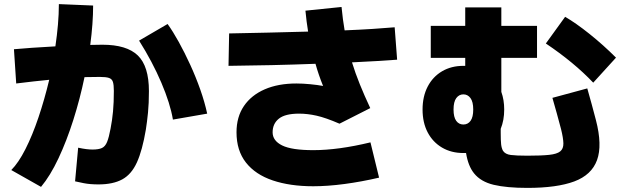

<svg xmlns="http://www.w3.org/2000/svg" viewBox="-20 -846 3040 936"><path d="M180 65 35 -17Q70 -52 104 -119Q138 -186 167.5 -273.5Q197 -361 220 -457Q147 -450 59 -439L48 -606Q82 -609 136 -613Q190 -617 250 -620Q258 -674 262.5 -726Q267 -778 267 -826L434 -819Q434 -733 420 -627Q452 -628 479 -628Q598 -628 652 -575.5Q706 -523 706 -402Q706 -342 701.5 -297Q697 -252 691 -214Q674 -113 647.5 -54.5Q621 4 576 28.5Q531 53 460 53Q419 53 388.5 47Q358 41 346 38L361 -126Q384 -121 401 -119Q418 -117 431 -117Q461 -117 477 -124.5Q493 -132 502 -154Q511 -176 519 -219Q527 -260 531 -303Q535 -346 535 -403Q535 -432 530.5 -446.5Q526 -461 511.5 -466Q497 -471 467 -471Q431 -471 392 -470Q370 -364 337.5 -261.5Q305 -159 265 -74Q225 11 180 65ZM823 -263Q810 -341 766.5 -443Q723 -545 658 -648L797 -729Q823 -693 851.5 -641.5Q880 -590 907.5 -530Q935 -470 956.5 -409Q978 -348 990 -292Z M1507 62Q1394 62 1309.5 33.5Q1225 5 1179 -53.5Q1133 -112 1133 -201Q1133 -276 1169 -329Q1205 -382 1270.5 -410.5Q1336 -439 1425 -439Q1456 -439 1492 -435.5Q1528 -432 1555 -427Q1533 -481 1518 -535Q1413 -531 1303.5 -528.5Q1194 -526 1094 -525L1097 -683Q1188 -685 1287 -687Q1386 -689 1482 -692Q1474 -740 1469 -794L1645 -812Q1651 -750 1660 -698Q1734 -701 1796.5 -705Q1859 -709 1904 -713L1916 -555Q1875 -552 1819 -548.5Q1763 -545 1696 -542Q1712 -490 1734 -435.5Q1756 -381 1785 -319L1635 -243Q1568 -272 1523.5 -282Q1479 -292 1438 -292Q1370 -292 1339.5 -267.5Q1309 -243 1309 -201Q1309 -160 1355.5 -137Q1402 -114 1507 -114Q1629 -114 1786 -152L1828 20Q1742 40 1659.5 51Q1577 62 1507 62Z M2239 -100Q2180 -100 2135 -126.5Q2090 -153 2065 -200.5Q2040 -248 2040 -312Q2040 -376 2065 -424Q2090 -472 2135 -498.5Q2180 -525 2239 -525Q2244 -525 2248 -525V-564H2080V-720H2248V-810H2424V-720H2598V-564H2424V-398Q2438 -359 2438 -312Q2438 -260 2421 -218V-198Q2421 -161 2423 -142.5Q2425 -124 2432 -111Q2443 -94 2470 -90.5Q2497 -87 2551 -87Q2618 -87 2656.5 -91Q2695 -95 2711 -108Q2727 -121 2726.5 -147Q2726 -173 2715 -217Q2705 -255 2694.5 -293Q2684 -331 2673 -369L2843 -415Q2854 -377 2864.5 -338Q2875 -299 2885 -261Q2917 -138 2890.5 -65.5Q2864 7 2779.5 38.5Q2695 70 2551 70Q2450 70 2387 55Q2324 40 2291 -1Q2262 -37 2252 -100Q2245 -100 2239 -100ZM2872 -443Q2778 -542 2641 -634L2735 -764Q2787 -734 2854 -680.5Q2921 -627 2983 -565ZM2239 -239Q2261 -239 2274 -257Q2287 -275 2287 -312Q2287 -350 2273.5 -368Q2260 -386 2239 -386Q2218 -386 2204.5 -368Q2191 -350 2191 -312Q2191 -275 2204 -257Q2217 -239 2239 -239Z"/></svg>

Font: Murecho Black
Style: Regular
Weight: 900
Designer: Neil Summerour
Foundry: Positype
Version: Version 1.010; ttfautohint (v1.8.3)